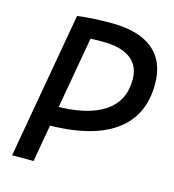

<svg xmlns="http://www.w3.org/2000/svg" viewBox="-105 -791 797 880"><g transform="rotate(15 293.0 -351.5)"><path d="M32.7 0 154.8 -693.4H256.3L134.3 0ZM88.4 -175.8 104.5 -268.6H159.2Q315.4 -268.6 396 -321.5Q476.6 -374.5 476.6 -477.5Q476.6 -543 431.4 -576.7Q386.2 -610.4 298.8 -610.4Q201.2 -610.4 138.7 -600.6L154.8 -693.4Q217.3 -703.1 314.9 -703.1Q446.3 -703.1 513.7 -647.5Q581.1 -591.8 581.1 -483.9Q581.1 -332 470.2 -253.9Q359.4 -175.8 143.1 -175.8Z"/></g></svg>

Font: Cascadia Mono NF
Style: Italic
Weight: 400
Italic angle: -10°
Monospace: yes
Designer: Aaron Bell
Foundry: Saja Typeworks
Version: Version 2404.023